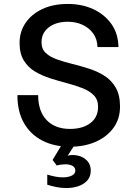

<svg xmlns="http://www.w3.org/2000/svg" viewBox="-20 -730 690 971"><path d="M335 12Q254 12 194 -19Q134 -50 101 -108Q68 -166 68 -249H173Q173 -167 216 -122.5Q259 -78 334 -78Q398 -78 437 -107.5Q476 -137 476 -190Q476 -226 454.5 -248Q433 -270 397.5 -284Q362 -298 320 -309Q278 -320 235.5 -333.5Q193 -347 157.5 -368Q122 -389 100.5 -424Q79 -459 79 -513Q79 -570 109.5 -614.5Q140 -659 194.5 -684.5Q249 -710 323 -710Q395 -710 452 -683.5Q509 -657 543.5 -608.5Q578 -560 579 -492H473Q472 -532 451.5 -560.5Q431 -589 397.5 -604.5Q364 -620 323 -620Q264 -620 227 -592Q190 -564 190 -516Q190 -482 211.5 -462Q233 -442 268.5 -429.5Q304 -417 346.5 -406.5Q389 -396 431 -382.5Q473 -369 508.5 -346.5Q544 -324 565.5 -286.5Q587 -249 587 -191Q587 -129 554 -83.5Q521 -38 464 -13Q407 12 335 12ZM315 221Q290 221 265 216Q240 211 219 204V153Q239 159 259 163Q279 167 298 167Q325 167 343 158Q361 149 361 133Q361 117 347 109Q333 101 311 101Q300 101 288.5 102.5Q277 104 267 107L246 79L308 -24L361 -3L322 58Q330 55 335.5 54.5Q341 54 346 54Q372 54 392.5 63Q413 72 426 89.5Q439 107 439 133Q439 162 422.5 181.5Q406 201 378 211Q350 221 315 221Z"/></svg>

Font: Azeret Mono Thin
Style: Regular
Weight: 400
Version: Version 1.002